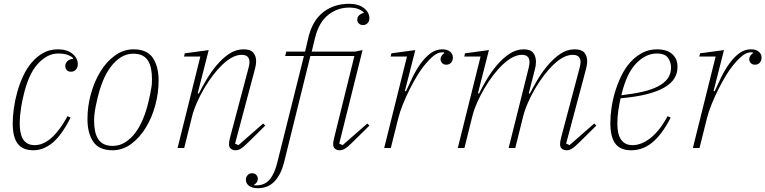

<svg xmlns="http://www.w3.org/2000/svg" viewBox="-20 -780 4034 1012"><path d="M156 12Q99 12 73 -23Q47 -58 47 -130Q47 -166 53 -209Q59 -252 71 -295Q83 -338 102 -379Q121 -420 147.5 -451Q174 -482 208 -501Q242 -520 285 -520Q333 -520 361.5 -497Q390 -474 390 -442Q390 -424 380 -413Q370 -402 354 -402Q340 -402 332 -410.5Q324 -419 324 -432Q324 -446 334.5 -457Q345 -468 365 -470V-474Q354 -485 334.5 -491.5Q315 -498 286 -498Q229 -498 178.5 -442.5Q128 -387 102 -268Q100 -260 97 -245.5Q94 -231 91 -212Q88 -193 86 -171.5Q84 -150 84 -128Q84 -106 87.5 -85.5Q91 -65 99.5 -49.5Q108 -34 123.5 -24.5Q139 -15 163 -15Q209 -15 253 -55Q297 -95 336 -168L352 -160Q305 -67 257 -27.5Q209 12 156 12Z M574 -11Q610 -11 640 -30Q670 -49 693.5 -80.5Q717 -112 734 -153.5Q751 -195 762 -241Q768 -266 771.5 -284Q775 -302 777.5 -316Q780 -330 780.5 -341.5Q781 -353 781 -364Q781 -394 776 -418.5Q771 -443 760 -460.5Q749 -478 730 -487.5Q711 -497 683 -497Q647 -497 617 -478Q587 -459 563.5 -427.5Q540 -396 523 -354.5Q506 -313 495 -267Q483 -217 479.5 -191.5Q476 -166 476 -144Q476 -114 481 -89.5Q486 -65 497 -47.5Q508 -30 527 -20.5Q546 -11 574 -11ZM573 12Q502 12 471.5 -33Q441 -78 441 -153Q441 -219 459 -284.5Q477 -350 509 -402.5Q541 -455 586 -487.5Q631 -520 684 -520Q755 -520 785.5 -475Q816 -430 816 -355Q816 -289 798 -223.5Q780 -158 747.5 -105.5Q715 -53 670.5 -20.5Q626 12 573 12Z M1222 12Q1208 12 1197.5 4.5Q1187 -3 1187 -20Q1187 -33 1192 -53L1290 -422Q1295 -442 1295 -452Q1295 -491 1254 -491Q1206 -491 1151 -438Q1127 -415 1102.5 -383Q1078 -351 1056.5 -314.5Q1035 -278 1018 -239.5Q1001 -201 992 -165L951 0H916L1036 -482H950L954 -499L1080 -516L1022 -288L1028 -287Q1045 -321 1069 -361.5Q1093 -402 1123 -437.5Q1153 -473 1188 -496.5Q1223 -520 1264 -520Q1300 -520 1315 -502.5Q1330 -485 1330 -457Q1330 -439 1324 -417L1219 -23L1237 -15L1367 -129L1378 -118L1294 -35Q1265 -6 1250.5 3Q1236 12 1222 12Z M1339 212Q1309 212 1292.5 199.5Q1276 187 1276 167Q1276 153 1285.5 143Q1295 133 1309 133Q1323 133 1331 142Q1339 151 1339 162Q1339 182 1319 194L1320 197H1331Q1376 197 1402 165.5Q1428 134 1442 75L1582 -485H1483L1489 -508H1588L1606 -585Q1628 -673 1684.5 -716.5Q1741 -760 1820 -760Q1869 -760 1898 -737.5Q1927 -715 1927 -684Q1927 -668 1917.5 -658Q1908 -648 1894 -648Q1880 -648 1871.5 -656Q1863 -664 1863 -676Q1863 -690 1872.5 -699Q1882 -708 1897 -712V-715Q1885 -726 1866.5 -733Q1848 -740 1820 -740Q1759 -740 1710 -701.5Q1661 -663 1641 -582L1623 -508H1851L1891 -516L1768 -23L1786 -15L1916 -129L1927 -118L1843 -35Q1814 -6 1799 3Q1784 12 1770 12Q1757 12 1746.5 4.5Q1736 -3 1736 -21Q1736 -32 1741 -52L1848 -485H1616L1477 77Q1461 140 1427 176Q1393 212 1339 212Z M2125 -482H2039L2043 -499L2169 -516L2114 -300L2120 -299Q2135 -333 2154 -372Q2173 -411 2196.5 -444Q2220 -477 2248.5 -498.5Q2277 -520 2311 -520Q2338 -520 2352.5 -507.5Q2367 -495 2367 -477Q2367 -460 2357.5 -449.5Q2348 -439 2332 -439Q2318 -439 2310 -448Q2302 -457 2302 -468Q2302 -478 2308 -486.5Q2314 -495 2322 -500L2320 -504H2309Q2288 -504 2265 -485.5Q2242 -467 2214 -432Q2199 -414 2179.5 -382Q2160 -350 2140.5 -311.5Q2121 -273 2104.5 -232.5Q2088 -192 2079 -156L2040 0H2005Z M2967 12Q2953 12 2942.5 4.5Q2932 -3 2932 -20Q2932 -33 2937 -53L3035 -422Q3040 -442 3040 -452Q3040 -491 2999 -491Q2951 -491 2896 -438Q2872 -415 2847.5 -383Q2823 -351 2801.5 -314.5Q2780 -278 2763 -239.5Q2746 -201 2737 -165L2696 0H2661L2766 -420Q2771 -440 2771 -452Q2771 -491 2731 -491Q2684 -491 2628 -438Q2604 -415 2579.5 -383Q2555 -351 2533.5 -314.5Q2512 -278 2495 -239.5Q2478 -201 2469 -165L2428 0H2393L2513 -482H2427L2431 -499L2557 -516L2499 -288L2505 -287Q2521 -320 2545 -360.5Q2569 -401 2599 -436.5Q2629 -472 2664.5 -496Q2700 -520 2741 -520Q2776 -520 2790.5 -501.5Q2805 -483 2805 -454Q2805 -434 2799 -413L2767 -288L2773 -287Q2789 -319 2813 -359.5Q2837 -400 2867 -435.5Q2897 -471 2932.5 -495.5Q2968 -520 3009 -520Q3045 -520 3060 -502.5Q3075 -485 3075 -457Q3075 -439 3069 -417L2964 -23L2982 -15L3112 -129L3123 -118L3039 -35Q3010 -6 2995.5 3Q2981 12 2967 12Z M3307 12Q3249 12 3223 -23.5Q3197 -59 3197 -132Q3197 -167 3203 -210Q3209 -253 3222 -296Q3235 -339 3254.5 -379.5Q3274 -420 3301.5 -451Q3329 -482 3364.5 -501Q3400 -520 3444 -520Q3464 -520 3483 -515.5Q3502 -511 3517 -500Q3532 -489 3541.5 -471.5Q3551 -454 3551 -427Q3551 -394 3534.5 -367Q3518 -340 3482 -319Q3446 -298 3389 -283.5Q3332 -269 3251 -262Q3244 -231 3239 -197.5Q3234 -164 3234 -129Q3234 -106 3237.5 -85.5Q3241 -65 3250 -49.5Q3259 -34 3274.5 -24.5Q3290 -15 3314 -15Q3362 -15 3410.5 -54Q3459 -93 3499 -168L3515 -160Q3491 -113 3466 -80Q3441 -47 3415 -26.5Q3389 -6 3362 3Q3335 12 3307 12ZM3255 -278Q3317 -285 3365.5 -296Q3414 -307 3448 -324.5Q3482 -342 3499.5 -366.5Q3517 -391 3517 -424Q3517 -452 3501 -475Q3485 -498 3442 -498Q3383 -498 3332 -444.5Q3281 -391 3255 -278Z M3752 -482H3666L3670 -499L3796 -516L3741 -300L3747 -299Q3762 -333 3781 -372Q3800 -411 3823.5 -444Q3847 -477 3875.5 -498.5Q3904 -520 3938 -520Q3965 -520 3979.5 -507.5Q3994 -495 3994 -477Q3994 -460 3984.5 -449.5Q3975 -439 3959 -439Q3945 -439 3937 -448Q3929 -457 3929 -468Q3929 -478 3935 -486.5Q3941 -495 3949 -500L3947 -504H3936Q3915 -504 3892 -485.5Q3869 -467 3841 -432Q3826 -414 3806.5 -382Q3787 -350 3767.5 -311.5Q3748 -273 3731.5 -232.5Q3715 -192 3706 -156L3667 0H3632Z"/></svg>

Font: IBM Plex Serif ExtLt
Style: Italic
Weight: 200
Italic angle: -14°
Designer: Mike Abbink, Paul van der Laan, Pieter van Rosmalen
Foundry: Bold Monday
Version: Version 3.001